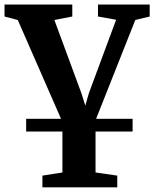

<svg xmlns="http://www.w3.org/2000/svg" viewBox="-24 -566 664 826"><path d="M88.5 0V-55H238.5L52.5 -480L-4.5 -495V-546.5H287V-495L210 -480L326.5 -164L343 -111.5L358 -164L475.5 -481L397.5 -495V-546.5H620V-495L558 -480L389.5 -55H546.5V0H387V176L480.5 189.5V240H158.5V189.5L244.5 176V0Z"/></svg>

Font: Merriweather Text Regular
Style: Bold
Weight: 700
Designer: Eben Sorkin
Foundry: Eben Sorkin
Version: Version 2.100; ttfautohint (v1.7.19-72a1) -l 8 -r 50 -G 200 